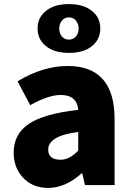

<svg xmlns="http://www.w3.org/2000/svg" viewBox="-20 -906 646 940"><path d="M216 14Q139 14 92 -37Q47 -85 47 -159Q47 -250 122 -300Q197 -350 363 -368Q357 -441 277 -441Q217 -441 128 -391L66 -508Q191 -583 311 -583Q541 -583 541 -323V-161V0H396L383 -57H379Q300 14 216 14ZM277 -124Q321 -124 363 -169V-260Q285 -250 248 -226Q216 -205 216 -173Q216 -124 277 -124ZM317 -647Q244 -647 203 -682Q164 -714 164 -766.5Q164 -819 203 -851Q244 -886 317 -886Q391 -886 432 -851Q471 -819 471 -766.5Q471 -714 432 -682Q392 -647 317 -647ZM317 -712Q338 -712 351.5 -727Q365 -742 365 -766Q365 -790 351 -806Q339 -821 317 -821Q297 -821 283.5 -805.5Q270 -790 270 -766Q270 -742 283.5 -727Q297 -712 317 -712Z"/></svg>

Font: GenSekiGothic TW H
Style: Regular
Weight: 900
Version: Version 1.501;PS 1;hotconv 16.6.51;makeotf.lib2.5.65220